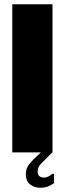

<svg xmlns="http://www.w3.org/2000/svg" viewBox="-20 -720 306 907"><path d="M38 -700H228V0H38ZM235 145Q226 152 210 159.5Q194 167 170 167Q141 167 121.5 150.5Q102 134 102 104Q102 75 118.5 55Q135 35 153 19L173 0H227L174 53Q164 63 160.5 74.5Q157 86 158 96Q160 109 168.5 114Q177 119 188 119Q198 119 209 113.5Q220 108 227 101H235Z"/></svg>

Font: Phudu Black
Style: Regular
Weight: 900
Version: Version 1.005;gftools[0.9.23]